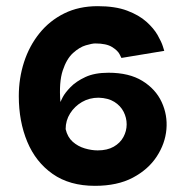

<svg xmlns="http://www.w3.org/2000/svg" viewBox="-20 -593 606 623"><path d="M288 10Q206 10 151 -28.5Q96 -67 68.5 -133Q41 -199 41 -281Q41 -339 58 -391.5Q75 -444 108 -485Q141 -526 188.5 -549.5Q236 -573 297 -573Q354 -573 392.5 -558.5Q431 -544 455 -522.5Q479 -501 491.5 -479Q504 -457 508.5 -442.5Q513 -428 513 -428L374 -405Q374 -405 368 -417Q362 -429 343.5 -440.5Q325 -452 289 -452Q279 -452 258.5 -446Q238 -440 217 -421Q196 -402 183.5 -364Q171 -326 176 -262Q176 -263 183.5 -277.5Q191 -292 209 -310.5Q227 -329 257 -343Q287 -357 332 -357Q399 -357 442 -330.5Q485 -304 504.5 -262Q524 -220 520 -173.5Q516 -127 488.5 -85Q461 -43 411 -16.5Q361 10 288 10ZM297 -105Q328 -105 349 -117Q370 -129 380.5 -148.5Q391 -168 391 -189.5Q391 -211 381 -230.5Q371 -250 351 -262.5Q331 -275 300 -276Q270 -276 246 -262Q222 -248 207.5 -225Q193 -202 193 -174Q199 -148 216 -133Q233 -118 255 -111.5Q277 -105 297 -105Z"/></svg>

Font: Darker Grotesque Light Black
Style: Regular
Weight: 900
Version: Version 1.000;gftools[0.9.28]